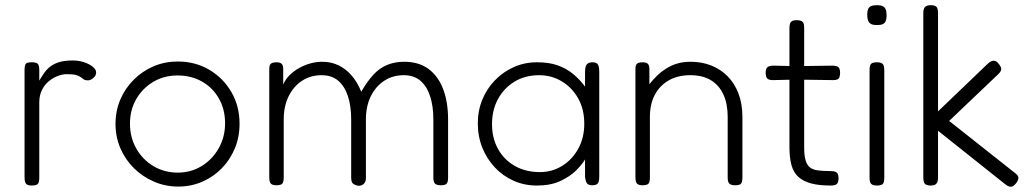

<svg xmlns="http://www.w3.org/2000/svg" viewBox="-20 -707 4002 743"><path d="M102 11Q92 11 86 8Q80 5 77.5 -2Q75 -9 75 -20V-437Q75 -449 77.5 -455.5Q80 -462 86 -464Q92 -466 103 -466Q113 -466 119.5 -464Q126 -462 129 -455.5Q132 -449 132 -437V-395Q142 -412 152 -426Q162 -440 176 -450.5Q190 -461 210.5 -467Q231 -473 262 -473Q278 -473 291.5 -470Q305 -467 316.5 -462Q328 -457 336 -451Q344 -445 348 -439Q352 -433 352 -427Q352 -414 341 -405Q330 -396 321 -396Q310 -396 304.5 -399.5Q299 -403 293 -408Q287 -413 275 -416.5Q263 -420 238 -420Q223 -420 205 -413.5Q187 -407 170.5 -394Q154 -381 143 -360Q132 -339 132 -310V-18Q132 -7 129.5 -0.5Q127 6 120.5 8.5Q114 11 102 11Z M670 15Q620 15 576 -4Q532 -23 498.5 -56Q465 -89 446 -133Q427 -177 427 -227Q427 -278 445.5 -321.5Q464 -365 497.5 -398.5Q531 -432 574.5 -450.5Q618 -469 668 -469Q735 -469 789 -437.5Q843 -406 875 -351.5Q907 -297 907 -228Q907 -176 888.5 -132Q870 -88 837.5 -55Q805 -22 762 -3.5Q719 15 670 15ZM668 -39Q719 -39 760.5 -64.5Q802 -90 826.5 -133.5Q851 -177 851 -230Q851 -284 827 -326Q803 -368 761.5 -391.5Q720 -415 667 -415Q615 -415 573.5 -390.5Q532 -366 507.5 -324Q483 -282 483 -229Q483 -175 507.5 -132Q532 -89 574 -64Q616 -39 668 -39Z M1049 10Q1039 10 1033 7Q1027 4 1024.5 -2.5Q1022 -9 1022 -20V-440Q1022 -450 1024.5 -455.5Q1027 -461 1033.5 -463.5Q1040 -466 1050 -466Q1064 -466 1070 -460Q1076 -454 1076 -440V-380Q1085 -401 1101.5 -417Q1118 -433 1139 -444.5Q1160 -456 1182.5 -462Q1205 -468 1226 -468Q1262 -468 1290.5 -454Q1319 -440 1341 -414.5Q1363 -389 1378 -352Q1401 -392 1424.5 -417.5Q1448 -443 1477.5 -455.5Q1507 -468 1544 -468Q1601 -468 1638.5 -440Q1676 -412 1695 -362Q1714 -312 1714 -244V-19Q1714 -8 1711.5 -1.5Q1709 5 1703 7.5Q1697 10 1686 10Q1675 10 1668.5 7Q1662 4 1659.5 -2.5Q1657 -9 1657 -20V-245Q1657 -296 1644.5 -334.5Q1632 -373 1607 -394.5Q1582 -416 1542 -416Q1500 -416 1467 -394.5Q1434 -373 1415 -334.5Q1396 -296 1396 -245V-18Q1396 -5 1389.5 2.5Q1383 10 1373.5 11.5Q1364 13 1356 9Q1350 7 1346 3.5Q1342 0 1340.5 -6Q1339 -12 1339 -20V-245Q1339 -296 1326.5 -334.5Q1314 -373 1289 -394.5Q1264 -416 1224 -416Q1182 -416 1149 -394.5Q1116 -373 1097 -334.5Q1078 -296 1078 -245V-19Q1078 -8 1075.5 -1.5Q1073 5 1066.5 7.5Q1060 10 1049 10Z M2272 10Q2258 10 2252 3Q2246 -4 2244 -23V-90Q2233 -71 2209.5 -47.5Q2186 -24 2148.5 -6.5Q2111 11 2058 11Q2009 11 1967.5 -7.5Q1926 -26 1895 -59Q1864 -92 1846.5 -135.5Q1829 -179 1829 -230Q1829 -279 1846.5 -321.5Q1864 -364 1895.5 -396.5Q1927 -429 1968.5 -447.5Q2010 -466 2058 -466Q2105 -466 2138.5 -454Q2172 -442 2197.5 -421Q2223 -400 2244 -372V-429Q2244 -449 2250.5 -457.5Q2257 -466 2273 -466Q2283 -466 2288.5 -462.5Q2294 -459 2296.5 -451Q2299 -443 2299 -429V-23Q2299 -11 2296.5 -3.5Q2294 4 2288 7Q2282 10 2272 10ZM2069 -41Q2117 -41 2156 -65.5Q2195 -90 2218 -132Q2241 -174 2241 -228Q2241 -285 2217 -327Q2193 -369 2153.5 -392.5Q2114 -416 2067 -416Q2012 -416 1971 -391Q1930 -366 1907 -323.5Q1884 -281 1884 -226Q1884 -173 1907 -131Q1930 -89 1972 -65Q2014 -41 2069 -41Z M2466 10Q2456 10 2450 7Q2444 4 2441.5 -2.5Q2439 -9 2439 -20V-440Q2439 -450 2441.5 -455.5Q2444 -461 2450.5 -463.5Q2457 -466 2467 -466Q2474 -466 2479 -464.5Q2484 -463 2487 -460Q2490 -457 2491.5 -452Q2493 -447 2493 -440V-381Q2506 -398 2522 -413.5Q2538 -429 2557.5 -441.5Q2577 -454 2600.5 -461Q2624 -468 2653 -468Q2696 -468 2732.5 -453.5Q2769 -439 2796 -411.5Q2823 -384 2838 -344.5Q2853 -305 2853 -254V-19Q2853 -8 2850.5 -1.5Q2848 5 2842 7.5Q2836 10 2825 10Q2814 10 2807.5 7Q2801 4 2798.5 -2.5Q2796 -9 2796 -20V-255Q2796 -304 2780 -340Q2764 -376 2732 -396Q2700 -416 2651 -416Q2603 -416 2568 -396Q2533 -376 2514 -340Q2495 -304 2495 -255V-19Q2495 -8 2492.5 -1.5Q2490 5 2483.5 7.5Q2477 10 2466 10Z M3195 11Q3150 11 3119.5 3Q3089 -5 3070 -22Q3051 -39 3043 -67.5Q3035 -96 3035 -138V-598Q3035 -610 3037.5 -616.5Q3040 -623 3046 -626Q3052 -629 3062 -629Q3073 -629 3079.5 -626.5Q3086 -624 3089 -618Q3092 -612 3092 -601V-136Q3092 -105 3097.5 -86.5Q3103 -68 3114.5 -59Q3126 -50 3146 -47.5Q3166 -45 3194 -45Q3206 -45 3212.5 -42.5Q3219 -40 3222 -34Q3225 -28 3225 -17Q3225 -6 3222 0Q3219 6 3212.5 8.5Q3206 11 3195 11ZM2973 -453 3062 -451 3201 -453Q3212 -453 3218.5 -450.5Q3225 -448 3228 -442Q3231 -436 3231 -426Q3231 -415 3228.5 -408.5Q3226 -402 3220 -399.5Q3214 -397 3203 -397L3062 -399L2971 -397Q2955 -397 2949 -403.5Q2943 -410 2943 -426Q2943 -441 2950 -447Q2957 -453 2973 -453Z M3373 11Q3363 11 3356.5 8Q3350 5 3347.5 -1.5Q3345 -8 3345 -19V-437Q3345 -448 3347.5 -454.5Q3350 -461 3356.5 -463.5Q3363 -466 3374 -466Q3385 -466 3391 -463Q3397 -460 3399.5 -453.5Q3402 -447 3402 -435V-18Q3402 -7 3399.5 -0.5Q3397 6 3390.5 8.5Q3384 11 3373 11ZM3373 -610Q3359 -610 3351 -614Q3343 -618 3339.5 -627Q3336 -636 3336 -650Q3336 -664 3339.5 -672Q3343 -680 3351.5 -683.5Q3360 -687 3374 -687Q3388 -687 3396 -683Q3404 -679 3407.5 -670.5Q3411 -662 3411 -647Q3411 -634 3407.5 -625.5Q3404 -617 3396 -613.5Q3388 -610 3373 -610Z M3906 -39Q3920 -29 3921 -20.5Q3922 -12 3913 1Q3906 10 3899.5 13.5Q3893 17 3886 15Q3879 13 3870 6L3610 -201V-19Q3610 -8 3607 -1.5Q3604 5 3598 8Q3592 11 3581 11Q3571 11 3564.5 8Q3558 5 3555.5 -2Q3553 -9 3553 -20V-657Q3553 -668 3556 -674.5Q3559 -681 3565.5 -684Q3572 -687 3582 -687Q3593 -687 3599 -684Q3605 -681 3607.5 -674.5Q3610 -668 3610 -656V-276L3802 -460Q3809 -467 3816 -470Q3823 -473 3830 -471.5Q3837 -470 3844 -461Q3855 -448 3854.5 -439Q3854 -430 3842 -419L3653 -239Z"/></svg>

Font: Fredoka Light
Style: Regular
Weight: 300
Designer: Ben Nathan
Foundry: Milena B. Brandão, Ben Nathan
Version: Version 2.001